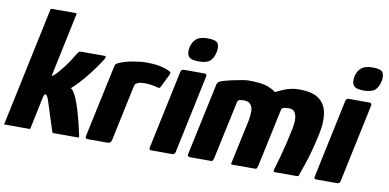

<svg xmlns="http://www.w3.org/2000/svg" viewBox="-76 -872 2158 1066"><g transform="rotate(10 1003.5 -339.0)"><path d="M-9 -4 133 -674Q134 -678 138 -678H277Q281 -678 280 -674L206 -323Q205 -321 204.5 -316.5Q204 -312 205 -312Q207 -312 210 -314Q213 -316 214 -317Q222 -324 227 -328.5Q232 -333 240 -343Q257 -363 269.5 -379.5Q282 -396 294 -414.5Q306 -433 321 -458Q328 -469 334 -470.5Q340 -472 354 -472H472Q482 -472 480.5 -465.5Q479 -459 477 -455Q474 -450 461.5 -431Q449 -412 429.5 -385.5Q410 -359 386 -330.5Q362 -302 336 -277Q330 -272 327 -269Q324 -266 320 -262Q321 -261 325 -259Q329 -257 330 -255Q344 -238 356 -208.5Q368 -179 378 -145Q388 -111 395.5 -80.5Q403 -50 407 -30Q411 -10 412 -8Q414 0 407 0Q404 0 383.5 0Q363 0 338 0Q313 0 292.5 0Q272 0 269 0Q265 0 264 -0.5Q263 -1 261 -7Q261 -7 254 -28Q247 -49 237.5 -78.5Q228 -108 220 -133.5Q212 -159 209 -168Q207 -176 202.5 -186Q198 -196 193 -202Q188 -208 182 -201Q179 -198 176 -185L138 -4Q137 0 133 0H-6Q-10 0 -9 -4Z M711 -476Q791 -476 839 -452Q850 -447 850 -442.5Q850 -438 847 -431L812 -360Q808 -351 804 -349.5Q800 -348 791 -351Q775 -356 754.5 -358.5Q734 -361 725 -361Q709 -361 700.5 -360Q692 -359 687.5 -357.5Q683 -356 679 -354Q674 -351 669.5 -347.5Q665 -344 662 -330L597 -24Q593 -8 588 -4Q583 0 572 0H460Q455 0 451 -3.5Q447 -7 450 -20L535 -417Q538 -433 542.5 -437.5Q547 -442 559 -447Q592 -461 635.5 -468.5Q679 -476 711 -476Z M1083 -601Q1076 -567 1057 -549.5Q1038 -532 992 -532Q948 -532 935.5 -549.5Q923 -567 930 -601Q936 -630 956.5 -648.5Q977 -667 1021 -667Q1070 -667 1079.5 -648.5Q1089 -630 1083 -601ZM955 -14Q952 0 937 0H820Q806 0 809 -14L903 -458Q907 -472 920 -472H1037Q1043 -472 1047 -468Q1051 -464 1049 -458Z M1532 -363Q1525 -363 1508.5 -361Q1492 -359 1490 -347L1488 -338Q1473 -265 1458.5 -198.5Q1444 -132 1434 -84.5Q1424 -37 1420 -20Q1419 -14 1416 -7Q1413 0 1405 0H1275Q1268 0 1270 -7L1323 -253Q1329 -283 1329 -309.5Q1329 -336 1313 -352Q1306 -359 1296.5 -361Q1287 -363 1278 -363Q1271 -363 1257.5 -361Q1244 -359 1242 -346L1172 -20Q1171 -14 1167.5 -7Q1164 0 1159 0H1039Q1035 0 1029 -2.5Q1023 -5 1025 -15L1112 -422Q1114 -432 1120.5 -437.5Q1127 -443 1140 -447Q1162 -454 1191 -460.5Q1220 -467 1246 -471.5Q1272 -476 1283 -476Q1348 -476 1381.5 -466.5Q1415 -457 1440 -438Q1464 -450 1484.5 -458.5Q1505 -467 1525.5 -471.5Q1546 -476 1570 -476Q1650 -476 1686.5 -445.5Q1723 -415 1729.5 -364Q1736 -313 1722 -250Q1711 -199 1701 -161Q1691 -123 1679 -87Q1667 -51 1651 -5Q1649 0 1641 0H1517Q1510 0 1509 -4Q1508 -8 1512 -21Q1522 -54 1532.5 -92.5Q1543 -131 1553 -172.5Q1563 -214 1571 -254Q1573 -265 1575.5 -283Q1578 -301 1575.5 -319.5Q1573 -338 1563.5 -350.5Q1554 -363 1532 -363Z M2013 -601Q2006 -567 1987 -549.5Q1968 -532 1922 -532Q1878 -532 1865.5 -549.5Q1853 -567 1860 -601Q1866 -630 1886.5 -648.5Q1907 -667 1951 -667Q2000 -667 2009.5 -648.5Q2019 -630 2013 -601ZM1885 -14Q1882 0 1867 0H1750Q1736 0 1739 -14L1833 -458Q1837 -472 1850 -472H1967Q1973 -472 1977 -468Q1981 -464 1979 -458Z"/></g></svg>

Font: Glory Thin ExtraBold
Style: Italic
Weight: 800
Italic angle: -12°
Version: Version 1.011